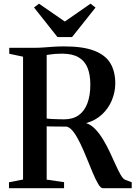

<svg xmlns="http://www.w3.org/2000/svg" viewBox="-20 -996 717 1016"><path d="M27.5 0V-31.5L102 -46V-696L29 -711.5V-743H158.5Q187 -743 212.8 -745Q238.5 -747 264.5 -748.8Q290.5 -750.5 320 -750.5Q420.5 -750.5 479.8 -727.2Q539 -704 564.5 -660.5Q590 -617 590 -555Q590 -509.5 572.2 -466.2Q554.5 -423 520.2 -390.8Q486 -358.5 435.5 -344.5Q461.5 -336.5 484 -313Q506.5 -289.5 526 -257Q545.5 -224.5 562 -189.2Q578.5 -154 592.5 -122.8Q606.5 -91.5 618.8 -70.5Q631 -49.5 641.5 -45L677 -31.5V0H525Q513 0 499.8 -22.2Q486.5 -44.5 471.5 -80Q456.5 -115.5 440.2 -156Q424 -196.5 406.5 -233.5Q389 -270.5 370.5 -296Q352 -321.5 332.5 -326Q322 -326 307.2 -326.2Q292.5 -326.5 277.2 -326.5Q262 -326.5 248.5 -326.8Q235 -327 227 -327.5V-45.5L319 -32V0ZM318.5 -364.5Q365 -364.5 395.8 -386Q426.5 -407.5 442.2 -448.8Q458 -490 458 -548.5Q458 -600 443.5 -636.5Q429 -673 396.2 -692.5Q363.5 -712 308 -712Q286.5 -712 271.8 -710.8Q257 -709.5 246.5 -707.8Q236 -706 227 -705V-369Q239.5 -367 257.2 -366.2Q275 -365.5 292 -365Q309 -364.5 318.5 -364.5ZM284 -800 160 -956.5 186.5 -976.5 323 -882 459 -976.5 485.5 -956 361.5 -800Z"/></svg>

Font: Merriweather 96pt SemiBold
Style: Regular
Weight: 600
Version: Version 2.100